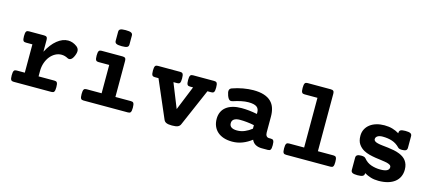

<svg xmlns="http://www.w3.org/2000/svg" viewBox="-52 -1153 3702 1643"><g transform="rotate(15 1799.0 -332.0)"><path d="M164.6 -351.1H107.4Q99.1 -351.1 93.3 -353Q87.4 -355 83.7 -360.4Q80.1 -365.7 78.4 -375.5Q76.7 -385.3 76.7 -400.9Q76.7 -416.5 78.4 -426.3Q80.1 -436 83.7 -441.7Q87.4 -447.3 93.3 -449.2Q99.1 -451.2 107.4 -451.2H241.2Q257.8 -451.2 264.9 -444.1Q272 -437 272 -420.4V-314.5Q309.1 -385.7 356.4 -423.8Q403.8 -461.9 452.6 -461.9Q494.1 -461.9 530.8 -434.6Q548.8 -420.9 551.8 -402.1Q554.7 -383.3 543.5 -355.5Q531.7 -325.7 516.6 -316.2Q501.5 -306.6 485.8 -314.9Q471.7 -322.8 457.5 -326.4Q443.4 -330.1 429.2 -330.1Q400.9 -330.1 375.2 -316.4Q349.6 -302.7 329.8 -278.3Q310.1 -253.9 298.3 -220.2Q286.6 -186.5 286.6 -146.5V-100.1H426.8Q435.1 -100.1 440.9 -98.1Q446.8 -96.2 450.4 -90.6Q454.1 -85 455.8 -75.2Q457.5 -65.4 457.5 -49.8Q457.5 -34.2 455.8 -24.4Q454.1 -14.6 450.4 -9.3Q446.8 -3.9 440.9 -2Q435.1 0 426.8 0H92.8Q84.5 0 78.6 -2Q72.8 -3.9 69.1 -9.3Q65.4 -14.6 63.7 -24.4Q62 -34.2 62 -49.8Q62 -65.4 63.7 -75.2Q65.4 -85 69.1 -90.6Q72.8 -96.2 78.6 -98.1Q84.5 -100.1 92.8 -100.1H164.6Z M845.2 -351.1H751Q742.7 -351.1 736.8 -353Q731 -355 727.3 -360.4Q723.6 -365.7 721.9 -375.5Q720.2 -385.3 720.2 -400.9Q720.2 -416.5 721.9 -426.3Q723.6 -436 727.3 -441.7Q731 -447.3 736.8 -449.2Q742.7 -451.2 751 -451.2H936.5Q953.1 -451.2 960.2 -444.1Q967.3 -437 967.3 -420.4V-100.1H1104.5Q1112.8 -100.1 1118.7 -98.1Q1124.5 -96.2 1128.2 -90.6Q1131.8 -85 1133.5 -75.2Q1135.3 -65.4 1135.3 -49.8Q1135.3 -34.2 1133.5 -24.4Q1131.8 -14.6 1128.2 -9.3Q1124.5 -3.9 1118.7 -2Q1112.8 0 1104.5 0H711.9Q703.6 0 697.8 -2Q691.9 -3.9 688.2 -9.3Q684.6 -14.6 682.9 -24.4Q681.2 -34.2 681.2 -49.8Q681.2 -65.4 682.9 -75.2Q684.6 -85 688.2 -90.6Q691.9 -96.2 697.8 -98.1Q703.6 -100.1 711.9 -100.1H845.2ZM967.3 -564.5Q967.3 -547.9 954.6 -540.8Q941.9 -533.7 907.2 -533.7Q872.6 -533.7 858.9 -540.8Q845.2 -547.9 845.2 -564.5V-644.5Q845.2 -652.8 847.9 -658.7Q850.6 -664.6 857.4 -668.2Q864.3 -671.9 875.7 -673.6Q887.2 -675.3 904.8 -675.3Q939.5 -675.3 953.4 -668.2Q967.3 -661.1 967.3 -644.5Z M1249.5 -351.1Q1241.2 -351.1 1235.4 -353Q1229.5 -355 1225.8 -360.4Q1222.2 -365.7 1220.5 -375.5Q1218.8 -385.3 1218.8 -400.9Q1218.8 -416.5 1220.5 -426.3Q1222.2 -436 1225.8 -441.7Q1229.5 -447.3 1235.4 -449.2Q1241.2 -451.2 1249.5 -451.2H1446.8Q1455.1 -451.2 1460.9 -449.2Q1466.8 -447.3 1470.5 -441.7Q1474.1 -436 1475.8 -426.3Q1477.5 -416.5 1477.5 -400.9Q1477.5 -385.3 1475.8 -375.5Q1474.1 -365.7 1470.5 -360.4Q1466.8 -355 1460.9 -353Q1455.1 -351.1 1446.8 -351.1H1414.1L1500.5 -135.7L1587.9 -351.1H1561Q1552.7 -351.1 1546.9 -353Q1541 -355 1537.4 -360.4Q1533.7 -365.7 1532 -375.5Q1530.3 -385.3 1530.3 -400.9Q1530.3 -416.5 1532 -426.3Q1533.7 -436 1537.4 -441.7Q1541 -447.3 1546.9 -449.2Q1552.7 -451.2 1561 -451.2H1748.5Q1756.8 -451.2 1762.7 -449.2Q1768.6 -447.3 1772.2 -441.7Q1775.9 -436 1777.6 -426.3Q1779.3 -416.5 1779.3 -400.9Q1779.3 -385.3 1777.6 -375.5Q1775.9 -365.7 1772.2 -360.4Q1768.6 -355 1762.7 -353Q1756.8 -351.1 1748.5 -351.1H1715.3L1572.3 -21Q1565.4 -4.4 1549.1 3.2Q1532.7 10.7 1497.6 10.7Q1480 10.7 1467.5 8.8Q1455.1 6.8 1446.5 2.9Q1438 -1 1432.6 -6.8Q1427.2 -12.7 1423.8 -21L1281.7 -351.1Z M2200.2 -51.8Q2162.6 -22.5 2119.9 -5.9Q2077.1 10.7 2030.3 10.7Q1988.3 10.7 1955.3 0Q1922.4 -10.7 1899.4 -31Q1876.5 -51.3 1864.5 -79.8Q1852.5 -108.4 1852.5 -144Q1852.5 -178.2 1865 -205.1Q1877.4 -231.9 1901.1 -250.2Q1924.8 -268.6 1958.7 -278.1Q1992.7 -287.6 2036.1 -287.6Q2101.1 -287.6 2174.3 -272.9V-287.1Q2174.3 -302.2 2169.4 -314.2Q2164.6 -326.2 2153.6 -334.5Q2142.6 -342.8 2124.3 -346.9Q2106 -351.1 2079.6 -351.1Q2050.3 -351.1 2015.6 -343.8Q1981 -336.4 1947.3 -325.2Q1939.5 -322.8 1932.6 -322.5Q1925.8 -322.3 1919.4 -325.9Q1913.1 -329.6 1907.2 -338.1Q1901.4 -346.7 1896 -361.3Q1885.3 -390.6 1888.7 -406.2Q1892.1 -421.9 1909.2 -428.2Q1932.1 -436.5 1956.3 -442.9Q1980.5 -449.2 2004.2 -453.4Q2027.8 -457.5 2050.5 -459.7Q2073.2 -461.9 2093.3 -461.9Q2148.9 -461.9 2187.7 -449.5Q2226.6 -437 2250.7 -413.6Q2274.9 -390.1 2285.6 -356.9Q2296.4 -323.7 2296.4 -282.7V-141.6Q2296.4 -122.1 2304.7 -111.1Q2313 -100.1 2328.6 -100.1H2343.8Q2352.1 -100.1 2357.9 -98.1Q2363.8 -96.2 2367.4 -90.6Q2371.1 -85 2372.8 -75.2Q2374.5 -65.4 2374.5 -49.8Q2374.5 -34.2 2372.8 -24.4Q2371.1 -14.6 2367.4 -9.3Q2363.8 -3.9 2357.9 -2Q2352.1 0 2343.8 0H2289.1Q2259.8 0 2236.3 -12Q2212.9 -23.9 2200.2 -51.8ZM2174.3 -173.8Q2140.1 -180.7 2109.1 -183.8Q2078.1 -187 2048.3 -187Q2013.7 -187 1996.1 -174.8Q1978.5 -162.6 1978.5 -139.2Q1978.5 -115.7 1995.8 -104Q2013.2 -92.3 2045.9 -92.3Q2081.1 -92.3 2113.8 -106.2Q2146.5 -120.1 2174.3 -142.6Z M2639.2 -540.5H2525.4Q2517.1 -540.5 2511.2 -542.5Q2505.4 -544.4 2501.7 -549.8Q2498 -555.2 2496.3 -564.9Q2494.6 -574.7 2494.6 -590.3Q2494.6 -606 2496.3 -615.7Q2498 -625.5 2501.7 -631.1Q2505.4 -636.7 2511.2 -638.7Q2517.1 -640.6 2525.4 -640.6H2730.5Q2747.1 -640.6 2754.2 -633.5Q2761.2 -626.5 2761.2 -609.9V-100.1H2898.4Q2906.7 -100.1 2912.6 -98.1Q2918.5 -96.2 2922.1 -90.6Q2925.8 -85 2927.5 -75.2Q2929.2 -65.4 2929.2 -49.8Q2929.2 -34.2 2927.5 -24.4Q2925.8 -14.6 2922.1 -9.3Q2918.5 -3.9 2912.6 -2Q2906.7 0 2898.4 0H2505.9Q2497.6 0 2491.7 -2Q2485.8 -3.9 2482.2 -9.3Q2478.5 -14.6 2476.8 -24.4Q2475.1 -34.2 2475.1 -49.8Q2475.1 -65.4 2476.8 -75.2Q2478.5 -85 2482.2 -90.6Q2485.8 -96.2 2491.7 -98.1Q2497.6 -100.1 2505.9 -100.1H2639.2Z M3200.2 -20Q3200.2 -3.4 3186 3.7Q3171.9 10.7 3140.6 10.7Q3109.4 10.7 3096.2 3.7Q3083 -3.4 3083 -20V-128.9Q3083 -145.5 3094.5 -152.6Q3106 -159.7 3129.9 -159.7Q3146 -159.7 3155.5 -156.2Q3165 -152.8 3170.4 -146Q3196.8 -113.3 3235.4 -100.1Q3273.9 -86.9 3316.4 -86.9Q3357.4 -86.9 3376 -97.4Q3394.5 -107.9 3394.5 -127.4Q3394.5 -140.1 3382.8 -147.5Q3371.1 -154.8 3351.1 -159.2Q3331.1 -163.6 3305.2 -166.5Q3279.3 -169.4 3251.5 -173.8Q3223.6 -178.2 3196.3 -185.3Q3168.9 -192.4 3145.5 -205.1Q3116.2 -221.2 3097.2 -249Q3078.1 -276.9 3078.1 -322.3Q3078.1 -355 3091.6 -380.9Q3105 -406.7 3128.7 -424.8Q3152.3 -442.9 3184.8 -452.4Q3217.3 -461.9 3254.9 -461.9Q3294.4 -461.9 3326.4 -452.6Q3358.4 -443.4 3385.7 -426.3V-431.2Q3385.7 -447.8 3397.5 -454.8Q3409.2 -461.9 3440.4 -461.9Q3471.7 -461.9 3484.9 -454.8Q3498 -447.8 3498 -431.2V-328.1Q3498 -311.5 3487.5 -304.4Q3477.1 -297.4 3453.1 -297.4Q3427.2 -297.4 3417.5 -307.6Q3387.2 -339.4 3349.6 -351.8Q3312 -364.3 3265.6 -364.3Q3235.8 -364.3 3220 -353.8Q3204.1 -343.3 3204.1 -326.7Q3204.1 -315.4 3213.9 -308.3Q3223.6 -301.3 3240.2 -297.4Q3258.3 -293 3282.2 -290.5Q3306.2 -288.1 3332.8 -284.9Q3359.4 -281.7 3386.5 -276.4Q3413.6 -271 3437.5 -261.2Q3455.1 -253.9 3470.5 -243.4Q3485.8 -232.9 3496.8 -218.3Q3507.8 -203.6 3514.2 -184.3Q3520.5 -165 3520.5 -140.1Q3520.5 -105.5 3507.8 -77.6Q3495.1 -49.8 3470.2 -30Q3445.3 -10.3 3409.2 0.2Q3373 10.7 3326.2 10.7Q3288.1 10.7 3257.3 1.2Q3226.6 -8.3 3200.2 -23.9Z"/></g></svg>

Font: Courier Prime
Style: Bold
Weight: 700
Monospace: yes
Designer: Alan Dague-Greene
Foundry: Quote-Unquote Apps
Version: Version 1.202